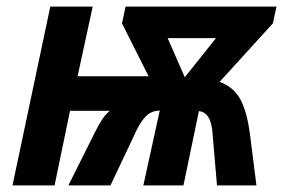

<svg xmlns="http://www.w3.org/2000/svg" viewBox="-20 -564 861 584"><path d="M133 -544H262L216 -332H432L351 -493L362 -544H821L810 -493L648 -315Q691 -299 711 -262Q731 -225 740 -158L760 0H640L627 -152Q625 -189 614.5 -206.5Q604 -224 585 -226L538 0H416L466 -228Q442 -227 426 -212.5Q410 -198 394 -165L316 0H188L270 -164Q282 -188 292 -202.5Q302 -217 314 -227H193L146 0H18ZM637 -448H490L542 -329Z"/></svg>

Font: Noto Sans Display
Style: Bold Italic
Weight: 700
Italic angle: -12°
Designer: Monotype Design team
Foundry: Monotype Imaging Inc.
Version: Version 1.000